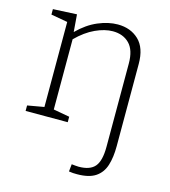

<svg xmlns="http://www.w3.org/2000/svg" viewBox="-114 -623 841 951"><g transform="rotate(15 307.0 -147.5)"><path d="M369 237Q359 237 348.5 236.5Q338 236 327 234L331 196Q341 197 350 198Q359 199 367 199Q425 199 450 169.5Q475 140 475 68V-359Q475 -428 443 -460.5Q411 -493 358 -493Q317 -493 269 -471Q221 -449 175 -403V-43L258 -28V0H42V-28L127 -43V-479L42 -494V-522L164 -528L171 -439Q219 -487 272 -509.5Q325 -532 373 -532Q439 -532 481 -492Q523 -452 523 -370V52Q523 109 510 150.5Q497 192 463.5 214.5Q430 237 369 237Z"/></g></svg>

Font: Bitter Light
Style: Regular
Weight: 300
Designer: Sol Matas, and Bitter project Authors
Foundry: Sol Matas
Version: Version 2.001